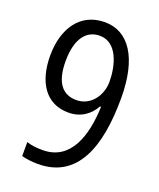

<svg xmlns="http://www.w3.org/2000/svg" viewBox="-137 -808 746 902"><g transform="rotate(20 236.0 -357.0)"><path d="M424 -415C424 -616 350 -724 231 -724C108 -724 42 -624 42 -489C42 -357 100 -266 213 -266C273 -266 317 -296 344 -344H349C344 -196 299 -59 160 -59C129 -59 102 -62 80 -70V0C100 6 136 10 161 10C357 10 424 -166 424 -415ZM230 -656C318 -656 346 -548 346 -468C346 -400 301 -334 228 -334C160 -334 119 -381 119 -489C119 -601 163 -656 230 -656Z"/></g></svg>

Font: Noto Sans Sinhala UI Condensed
Style: Regular
Weight: 400
Width: 3
Designer: Jelle Bosma - Monotype Design Team
Foundry: Monotype Imaging Inc.
Version: Version 2.006